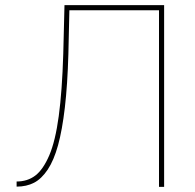

<svg xmlns="http://www.w3.org/2000/svg" viewBox="-20 -730 760 750"><path d="M601.1 0V-689.9H251L247.1 -519Q243.7 -398.9 233.4 -310.5Q223.1 -222.2 206.8 -162.8Q190.4 -103.5 166.3 -67.4Q142.1 -31.2 112.8 -16.1Q83.5 -1 44.9 -1V-21Q87.4 -21 117.9 -44.2Q148.4 -67.4 172.4 -123Q196.3 -178.7 209.5 -276.6Q222.7 -374.5 227.1 -519L231.9 -710H621.1V0Z"/></svg>

Font: Rawline Thin
Style: Regular
Weight: 250
Designer: Matt McInerney, Pablo Impallari, Rodrigo Fuenzalida
Foundry: Matt McInerney, Pablo Impallari, Rodrigo Fuenzalida
Version: Version 4.020;PS 004.020;hotconv 1.0.88;makeotf.lib2.5.64775